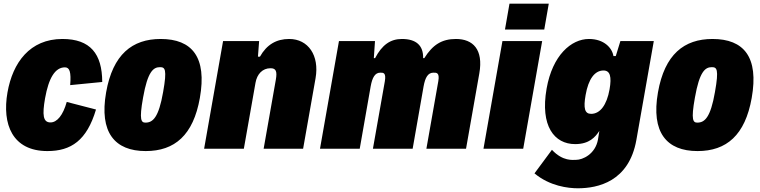

<svg xmlns="http://www.w3.org/2000/svg" viewBox="-20 -804 4107 1038"><path d="M236.3 12.7C364.7 12.7 449.2 -44.9 499 -211.9L340.8 -252.9C320.8 -181.2 288.6 -142.1 252.9 -142.1C212.4 -142.1 208 -182.6 223.6 -272.5C243.2 -382.3 277.8 -439.9 331.1 -439.9C356.4 -439.9 365.2 -415 359.4 -343.8L532.7 -360.8C532.2 -513.2 468.3 -593.3 317.4 -593.3C141.1 -593.3 48.8 -465.3 20.5 -304.7C-9.8 -132.3 46.9 12.7 236.3 12.7Z M767.6 12.7C924.3 12.7 1024.9 -73.2 1060.5 -274.4C1099.6 -495.1 1018.6 -593.3 848.6 -593.3C694.8 -593.3 589.8 -509.8 553.7 -304.7C515.6 -87.9 600.6 12.7 767.6 12.7ZM766.6 -141.1C743.7 -141.1 731.4 -153.8 753.4 -275.9C778.3 -417.5 809.1 -440.9 844.7 -440.9C871.6 -440.9 884.3 -432.1 861.8 -306.2C837.9 -168.5 806.2 -141.1 766.6 -141.1Z M1083.5 0H1298.3L1361.3 -356.4C1369.6 -403.8 1399.4 -435.1 1442.4 -435.1C1471.2 -435.1 1479.5 -419.9 1471.2 -373L1405.3 0H1618.7L1686 -381.3C1707.5 -503.9 1646.5 -593.3 1543.5 -593.3C1474.6 -593.3 1422.4 -563.5 1385.3 -497.6H1374.5L1380.9 -582H1186Z M1710 0H1924.8L1983.9 -336.9C1992.7 -385.7 2007.8 -411.1 2035.6 -411.1C2050.8 -411.1 2068.8 -413.1 2060.5 -364.3L1996.1 0H2210.9L2270 -336.9C2278.8 -385.7 2293.9 -411.1 2323.2 -411.1C2338.4 -411.1 2357.9 -413.1 2349.6 -365.2L2285.2 0H2499.5L2571.3 -407.2C2594.2 -537.1 2536.6 -593.3 2444.8 -593.3C2368.2 -593.3 2318.8 -561.5 2273.9 -489.7H2267.6C2269 -558.6 2229.5 -593.3 2152.8 -593.3C2090.8 -593.3 2045.4 -561.5 2007.8 -489.7H2001L2007.3 -582H1812.5Z M2710 -644.5H2922.4L2946.8 -784.2H2734.4ZM2593.8 0H2808.6L2911.1 -582H2696.3Z M3334 -582 3309.1 -501H3296.4C3289.6 -543.9 3246.6 -593.3 3164.1 -593.3C3067.9 -593.3 2966.8 -504.9 2935.1 -325.2C2899.4 -122.1 2977.1 -24.9 3089.4 -24.9C3166 -24.9 3198.2 -63 3220.2 -96.2L3212.9 -50.3C3198.7 30.3 3128.9 60.1 3095.2 60.1C3077.6 60.1 3023.4 69.8 2963.9 5.9L2869.6 133.3C2952.6 202.6 3052.2 213.9 3104 213.9C3211.4 213.9 3380.4 178.7 3420.4 -47.4L3514.6 -582ZM3275.4 -320.8C3260.3 -235.8 3224.1 -188.5 3175.8 -188.5C3141.1 -188.5 3133.3 -218.8 3146 -290.5C3161.1 -377 3195.3 -422.9 3242.7 -422.9C3278.3 -422.9 3287.6 -390.1 3275.4 -320.8Z M3751 12.7C3907.7 12.7 4008.3 -73.2 4043.9 -274.4C4083 -495.1 4002 -593.3 3832 -593.3C3678.2 -593.3 3573.2 -509.8 3537.1 -304.7C3499 -87.9 3584 12.7 3751 12.7ZM3750 -141.1C3727.1 -141.1 3714.8 -153.8 3736.8 -275.9C3761.7 -417.5 3792.5 -440.9 3828.1 -440.9C3855 -440.9 3867.7 -432.1 3845.2 -306.2C3821.3 -168.5 3789.6 -141.1 3750 -141.1Z"/></svg>

Font: Decalotype Black Italic
Style: Regular
Weight: 900
Italic angle: -10°
Designer: Alfredo Marco Pradil
Foundry: Alfredo Marco Pradil
Version: Version 1.0